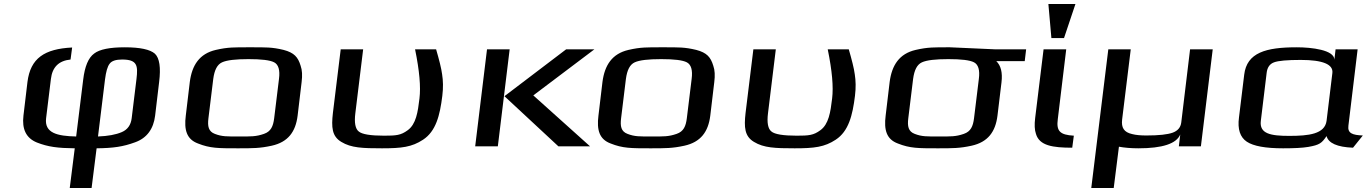

<svg xmlns="http://www.w3.org/2000/svg" viewBox="-20 -730 6823 958"><path d="M328 208H437L462 10C546 9 594 2 654 -20C713 -41 746 -87 754 -153L774 -321C783 -393 776 -440 753 -462C729 -483 680 -494 602 -494C529 -494 477 -484 450 -463C421 -442 403 -399 395 -332L360 -49C266 -51 201 -66 210 -140L234 -336C241 -395 273 -427 332 -433L340 -493C202 -486 132 -440 117 -321L97 -153C89 -86 110 -41 164 -19C220 3 268 9 353 10ZM661 -336 637 -140C633 -106 616 -83 588 -71C558 -58 519 -51 469 -49L504 -334C509 -372 516 -398 527 -412C537 -426 558 -433 589 -433C665 -433 669 -403 661 -336Z M1485 -321C1489 -353 1488 -380 1480 -402C1467 -445 1448 -467 1395 -481C1337 -495 1307 -494 1228 -494C1149 -494 1118 -495 1057 -481C975 -462 938 -405 927 -321L907 -153C898 -82 911 -35 968 -14C1028 10 1070 10 1166 10C1242 10 1277 10 1336 -3C1417 -21 1455 -72 1465 -153ZM1348 -140C1343 -100 1332 -74 1297 -62C1257 -48 1232 -49 1173 -49C1113 -49 1088 -48 1052 -62C1020 -74 1015 -100 1020 -140L1044 -336C1050 -381 1064 -408 1088 -419C1112 -430 1156 -435 1220 -435C1284 -435 1327 -430 1348 -419C1369 -408 1378 -381 1372 -336Z M1886 10C1984 10 2035 4 2091 -33C2155 -75 2175 -154 2187 -252C2192 -292 2191 -328 2186 -359C2182 -390 2171 -432 2156 -484H2051C2073 -377 2080 -296 2073 -239C2065 -171 2056 -110 2014 -80C1980 -55 1957 -53 1896 -53C1829 -53 1786 -60 1770 -74C1753 -87 1747 -118 1753 -165L1792 -484H1680L1641 -166C1633 -95 1636 -50 1683 -22C1732 8 1789 10 1886 10Z M2924 0 2641 -254 2946 -484H2805L2497 -250L2766 0ZM2464 0 2523 -484H2410L2351 0Z M3544 -321C3548 -353 3547 -380 3539 -402C3526 -445 3507 -467 3454 -481C3396 -495 3366 -494 3287 -494C3208 -494 3177 -495 3116 -481C3034 -462 2997 -405 2986 -321L2966 -153C2957 -82 2970 -35 3027 -14C3087 10 3129 10 3225 10C3301 10 3336 10 3395 -3C3476 -21 3514 -72 3524 -153ZM3407 -140C3402 -100 3391 -74 3356 -62C3316 -48 3291 -49 3232 -49C3172 -49 3147 -48 3111 -62C3079 -74 3074 -100 3079 -140L3103 -336C3109 -381 3123 -408 3147 -419C3171 -430 3215 -435 3279 -435C3343 -435 3386 -430 3407 -419C3428 -408 3437 -381 3431 -336Z M3945 10C4043 10 4094 4 4150 -33C4214 -75 4234 -154 4246 -252C4251 -292 4250 -328 4245 -359C4241 -390 4230 -432 4215 -484H4110C4132 -377 4139 -296 4132 -239C4124 -171 4115 -110 4073 -80C4039 -55 4016 -53 3955 -53C3888 -53 3845 -60 3829 -74C3812 -87 3806 -118 3812 -165L3851 -484H3739L3700 -166C3692 -95 3695 -50 3742 -22C3791 8 3848 10 3945 10Z M4720 -494C4641 -494 4610 -495 4549 -481C4467 -462 4430 -405 4419 -321L4399 -153C4390 -82 4403 -35 4460 -14C4520 10 4562 10 4658 10C4734 10 4769 10 4828 -3C4909 -21 4947 -72 4957 -153L4977 -319C4983 -368 4974 -403 4951 -425H5093L5100 -484H4942C4921 -484 4742 -494 4720 -494ZM4840 -140C4835 -100 4824 -74 4789 -62C4749 -48 4724 -49 4665 -49C4605 -49 4580 -48 4544 -62C4512 -74 4507 -100 4512 -140L4536 -336C4542 -381 4556 -408 4580 -419C4604 -430 4648 -435 4712 -435C4776 -435 4819 -430 4840 -419C4861 -408 4870 -381 4864 -336Z M5258 -136 5300 -484H5187L5145 -141C5141 -108 5142 -82 5149 -62C5166 -3 5233 7 5330 7L5338 -53C5268 -57 5250 -76 5258 -136ZM5289 -540 5346 -710H5211L5226 -540Z M5972 0 6031 -484H5918L5874 -119C5871 -94 5856 -77 5831 -68C5806 -59 5763 -54 5700 -54C5672 -54 5648 -56 5629 -61C5588 -70 5574 -93 5579 -134L5622 -484H5510L5425 208H5537L5563 2C5590 7 5623 10 5660 10C5780 10 5850 -13 5869 -59L5862 0Z M6708 -103 6754 -484H6644L6638 -432C6638 -481 6524 -494 6450 -494C6297 -494 6201 -468 6188 -357L6162 -144C6154 -85 6168 -45 6201 -23C6234 -1 6294 10 6382 10C6437 10 6479 8 6508 3C6565 -7 6575 -16 6599 -51C6608 -16 6652 4 6731 7L6780 -54C6728 -56 6703 -65 6708 -103ZM6413 -52C6321 -52 6263 -62 6271 -127L6300 -366C6303 -393 6315 -411 6337 -419C6358 -427 6403 -431 6470 -431C6580 -431 6633 -409 6628 -366L6599 -127C6590 -61 6510 -52 6413 -52Z"/></svg>

Font: Gamestation Extended
Style: Italic
Weight: 400
Width: 7
Designer: Jonas Hecksher
Foundry: Jonas Hecksher, Playtypeª, e-types AS
Version: Version 1.003